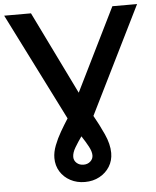

<svg xmlns="http://www.w3.org/2000/svg" viewBox="-75 -750 819 1006"><g transform="rotate(-5 334.5 -247.5)"><path d="M331 205Q289 205 255 187Q221 169 201.5 137.5Q182 106 182 66Q182 35 195.5 0Q209 -35 229 -69.5Q249 -104 269 -135Q268 -137 267 -139L-15 -700H126L339 -264L554 -700H684L406 -138Q406 -137 405 -136Q432 -89 456.5 -35Q481 19 481 65Q481 105 461.5 136.5Q442 168 408 186.5Q374 205 331 205ZM333 -35Q313 -7 297 20Q281 47 281 69Q281 88 295.5 101Q310 114 332 114Q353 114 367.5 101Q382 88 382 69Q382 49 367.5 22Q353 -5 333 -35Z"/></g></svg>

Font: Montserrat SemiBold
Style: Regular
Weight: 600
Designer: Julieta Ulanovsky
Foundry: Julieta Ulanovsky
Version: Version 9.000; ttfautohint (v1.8.4.7-5d5b)